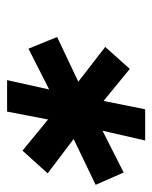

<svg xmlns="http://www.w3.org/2000/svg" viewBox="35 -775 423 533"><g transform="rotate(90 246.5 -508.5)"><path d="M202.4 -316.7 228.4 -433.5 115.1 -376.1 82.7 -455.6 206.8 -514.4 110.3 -589.1 171.3 -657.3 260.3 -584.5 283.4 -700H370L342.9 -581.6L458.9 -640.3L493.1 -562.5L365.9 -501.4L461.2 -429.3L398.2 -359.4L311.7 -430.4L289.8 -316.7Z"/></g></svg>

Font: Red Hat Display VF
Style: Italic
Weight: 300
Italic angle: -12°
Designer: Pentagram, MCKL
Foundry: Pentagram, MCKL
Version: Version 1.023